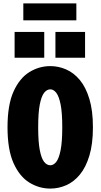

<svg xmlns="http://www.w3.org/2000/svg" viewBox="-20 -1093 590 1124"><path d="M274.5 11Q209 11 151.8 -24.2Q94.5 -59.5 59.2 -138.2Q24 -217 24 -348Q24 -478.5 59.2 -557Q94.5 -635.5 151.8 -670.8Q209 -706 274.5 -706Q322.5 -706 367.2 -686.5Q412 -667 447.2 -624.8Q482.5 -582.5 503.2 -514Q524 -445.5 524 -348Q524 -250 503.2 -181.5Q482.5 -113 447.2 -70.5Q412 -28 367.2 -8.5Q322.5 11 274.5 11ZM274.5 -125.5Q293.5 -125.5 309.2 -145.2Q325 -165 334.8 -213.8Q344.5 -262.5 344.5 -348Q344.5 -433.5 334.8 -481.8Q325 -530 309.2 -550Q293.5 -570 274.5 -570Q254.5 -570 238.5 -550Q222.5 -530 213 -481.8Q203.5 -433.5 203.5 -348Q203.5 -262.5 213 -213.8Q222.5 -165 238.5 -145.2Q254.5 -125.5 274.5 -125.5ZM65.5 -906H239V-755H65.5ZM304.5 -906H478V-755H304.5ZM116.5 -974V-1073H427V-974Z"/></svg>

Font: Trispace SemiCondensed ExtraBold
Style: Regular
Weight: 800
Width: 4
Designer: Tyler Finck
Foundry: Etcetera Type Company
Version: Version 1.210; ttfautohint (v1.8.3)